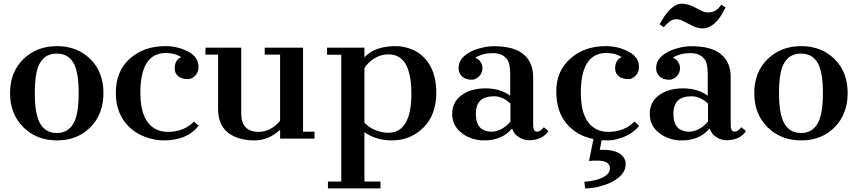

<svg xmlns="http://www.w3.org/2000/svg" viewBox="-20 -761 4708 1054"><path d="M35.2 -250Q35.2 -365.2 108.4 -436.5Q181.6 -507.8 292.7 -507.8Q403.8 -507.8 475.8 -436.8Q547.9 -365.7 547.9 -250.2Q547.9 -134.8 476.3 -62.5Q404.8 9.8 293 9.8Q181.2 9.8 108.2 -62.5Q35.2 -134.8 35.2 -250ZM291.5 -30.8Q390.1 -30.8 407.2 -165Q412.1 -205.1 412.1 -251Q412.1 -354 388.7 -405.3Q359.9 -466.8 291.5 -466.8Q192.9 -466.8 175.8 -336.9Q170.9 -297.4 170.9 -251Q170.9 -147.5 194.3 -94.7Q223.6 -30.8 291.5 -30.8Z M1070.3 -70.3Q1007.8 9.8 877.9 9.8Q832 9.8 781.7 -7.8Q731.4 -25.4 694.3 -59.1Q615.7 -131.3 615.7 -250.7Q615.7 -370.1 692.6 -439Q769.5 -507.8 887.7 -507.8Q955.1 -507.8 1012.5 -477.8Q1069.8 -447.8 1069.8 -393.1Q1069.8 -363.8 1051.3 -345.2Q1032.7 -326.7 1011.7 -326.7Q977.1 -326.7 958 -342.8Q939 -358.9 939 -386.2Q939 -430.7 974.6 -447.8Q938.5 -470.2 891.1 -470.2Q750.5 -470.2 750.5 -251Q750.5 -96.7 835.4 -51.8Q863.8 -37.1 901.4 -37.1Q990.2 -37.1 1044.9 -93.8Z M1517.6 -47.9Q1452.6 9.8 1377.2 9.8Q1301.8 9.8 1249.5 -20.5Q1177.2 -63 1177.2 -162.6V-461.4H1107.9V-499.5H1304.2V-140.1Q1304.2 -37.1 1399.4 -37.1Q1465.3 -37.1 1517.6 -97.7V-461.4H1433.1V-499.5H1643.6V-38.1H1706.5V0H1517.6Z M1980.5 -446.3Q2037.1 -507.8 2153.3 -507.8Q2191.9 -507.8 2233.6 -492.9Q2275.4 -478 2306.6 -446.3Q2375 -377.4 2375 -253.9Q2375 -130.4 2304.2 -60.3Q2233.4 9.8 2131.3 9.8Q2065.9 9.8 2010.7 -17.1Q1993.7 -25.4 1980.5 -35.6V235.4H2068.8V273.4H1780.3V235.4H1853.5V-460.4H1775.4V-499.5H1980.5ZM2110.8 -32.2Q2238.3 -32.2 2238.3 -247.1Q2238.3 -406.7 2169.4 -448.2Q2145.5 -462.9 2108.4 -462.4Q2071.3 -461.9 2036.9 -441.4Q2002.4 -420.9 1980.5 -387.2V-87.9Q2017.1 -48.3 2076.7 -36.1Q2094.2 -32.2 2110.8 -32.2Z M2791 -55.2Q2734.4 9.8 2639.2 9.8Q2566.9 9.8 2514.6 -30.5Q2462.4 -70.8 2462.4 -136Q2462.4 -201.2 2513.7 -238.5Q2564.9 -275.9 2645.8 -275.9Q2726.6 -275.9 2780.8 -235.4V-351.6Q2780.8 -410.6 2766.1 -431.6Q2751.5 -452.6 2731.7 -460.9Q2711.9 -469.2 2688 -469.2Q2650.4 -469.2 2624.5 -460.7Q2598.6 -452.1 2589.8 -443.4Q2612.3 -436.5 2624.5 -409.2Q2628.4 -399.4 2628.4 -385.7Q2628.4 -358.9 2608.9 -341.1Q2589.4 -323.2 2569.8 -323.2Q2535.6 -323.2 2516.6 -341.3Q2497.6 -359.4 2497.6 -384.8Q2497.6 -410.2 2506.8 -426.5Q2516.1 -442.9 2531.7 -456.1Q2561.5 -481 2606.7 -494.1Q2651.9 -507.3 2691.4 -507.3Q2801.3 -507.3 2854 -462.9Q2906.7 -418.5 2906.7 -338.9V-78.6Q2906.7 -38.1 2926.8 -38.1Q2946.8 -38.1 2965.3 -62.5L2990.7 -41.5Q2957.5 8.8 2882.3 8.8Q2856 8.8 2828.9 -7.8Q2801.8 -24.4 2791 -55.2ZM2782.2 -191.9Q2740.7 -232.4 2691.4 -232.4Q2642.1 -232.4 2617.2 -209.2Q2592.3 -186 2592.3 -134.8Q2592.3 -59.1 2645.5 -43Q2660.6 -38.1 2676.3 -38.1Q2720.7 -38.1 2761.2 -72.3Q2772.9 -82.5 2782.2 -94.2Z M3328.1 162.1Q3328.1 120.6 3256.8 120.6Q3252.9 120.6 3247.1 121.1H3235.4Q3225.1 121.6 3213.4 123L3237.8 2.4Q3145 -16.6 3089.4 -83.3Q3033.7 -149.9 3033.7 -260Q3033.7 -370.1 3110.6 -439Q3187.5 -507.8 3305.7 -507.8Q3373 -507.8 3430.4 -477.8Q3487.8 -447.8 3487.8 -393.1Q3487.8 -363.8 3469.2 -345.2Q3450.7 -326.7 3429.7 -326.7Q3395 -326.7 3376 -342.8Q3356.9 -358.9 3356.9 -386.2Q3356.9 -430.7 3392.6 -447.8Q3356.4 -470.2 3309.1 -470.2Q3168.5 -470.2 3168.5 -251Q3168.5 -96.7 3253.4 -51.8Q3281.7 -37.1 3319.3 -37.1Q3408.2 -37.1 3462.9 -93.8L3488.3 -70.3Q3447.8 -18.6 3370.6 2Q3342.3 9.8 3318.8 9.8Q3295.4 9.8 3282.7 8.8L3272.5 62Q3276.9 61.5 3281.2 61.5H3290.5Q3372.1 61.5 3402.3 101.1Q3414.6 116.7 3414.6 139.6Q3414.6 162.6 3404.3 180.4Q3394 198.2 3377 212.9Q3343.3 241.2 3290.5 257.3Q3237.8 273.4 3191.9 273.4L3188 236.8Q3277.3 230 3313.5 196.3Q3328.1 182.6 3328.1 162.1Z M3875.5 -55.2Q3818.8 9.8 3723.6 9.8Q3651.4 9.8 3599.1 -30.5Q3546.9 -70.8 3546.9 -136Q3546.9 -201.2 3598.1 -238.5Q3649.4 -275.9 3730.2 -275.9Q3811 -275.9 3865.2 -235.4V-351.6Q3865.2 -410.6 3850.6 -431.6Q3835.9 -452.6 3816.2 -460.9Q3796.4 -469.2 3772.5 -469.2Q3734.9 -469.2 3709 -460.7Q3683.1 -452.1 3674.3 -443.4Q3696.8 -436.5 3709 -409.2Q3712.9 -399.4 3712.9 -385.7Q3712.9 -358.9 3693.4 -341.1Q3673.8 -323.2 3654.3 -323.2Q3620.1 -323.2 3601.1 -341.3Q3582 -359.4 3582 -384.8Q3582 -410.2 3591.3 -426.5Q3600.6 -442.9 3616.2 -456.1Q3646 -481 3691.2 -494.1Q3736.3 -507.3 3775.9 -507.3Q3885.7 -507.3 3938.5 -462.9Q3991.2 -418.5 3991.2 -338.9V-78.6Q3991.2 -38.1 4011.2 -38.1Q4031.2 -38.1 4049.8 -62.5L4075.2 -41.5Q4042 8.8 3966.8 8.8Q3940.4 8.8 3913.3 -7.8Q3886.2 -24.4 3875.5 -55.2ZM3866.7 -191.9Q3825.2 -232.4 3775.9 -232.4Q3726.6 -232.4 3701.7 -209.2Q3676.8 -186 3676.8 -134.8Q3676.8 -59.1 3730 -43Q3745.1 -38.1 3760.7 -38.1Q3805.2 -38.1 3845.7 -72.3Q3857.4 -82.5 3866.7 -94.2ZM3962.9 -720.2Q3908.7 -605 3835.4 -605Q3808.1 -605 3775.6 -622.3Q3743.2 -639.6 3726.1 -647.5Q3709 -655.3 3690.9 -655.3Q3672.9 -655.3 3657 -643.3Q3641.1 -631.3 3623.5 -611.8L3601.1 -627.9Q3628.4 -676.8 3647.5 -697.8Q3686.5 -740.7 3720.2 -740.7Q3753.9 -740.7 3786.1 -724.4Q3818.4 -708 3834.5 -700.4Q3850.6 -692.9 3865.7 -692.9Q3904.3 -692.9 3927.2 -719.2Q3934.1 -727.1 3939.9 -735.4Z M4120.6 -250Q4120.6 -365.2 4193.8 -436.5Q4267.1 -507.8 4378.2 -507.8Q4489.3 -507.8 4561.3 -436.8Q4633.3 -365.7 4633.3 -250.2Q4633.3 -134.8 4561.8 -62.5Q4490.2 9.8 4378.4 9.8Q4266.6 9.8 4193.6 -62.5Q4120.6 -134.8 4120.6 -250ZM4377 -30.8Q4475.6 -30.8 4492.7 -165Q4497.6 -205.1 4497.6 -251Q4497.6 -354 4474.1 -405.3Q4445.3 -466.8 4377 -466.8Q4278.3 -466.8 4261.2 -336.9Q4256.3 -297.4 4256.3 -251Q4256.3 -147.5 4279.8 -94.7Q4309.1 -30.8 4377 -30.8Z"/></svg>

Font: Cantata One
Style: Regular
Weight: 400
Designer: Joana Maria Correia da Silva
Foundry: Joana Maria Correia da Silva
Version: Version 1.002